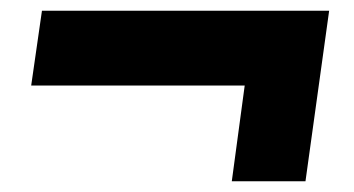

<svg xmlns="http://www.w3.org/2000/svg" viewBox="-20 -498 658 357"><path d="M411 -161 435 -339H38L58 -478H592L548 -161Z"/></svg>

Font: Chivo Medium ExtraBold
Style: Italic
Weight: 800
Italic angle: -8.05°
Version: Version 2.002